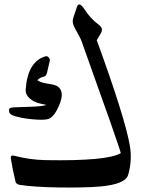

<svg xmlns="http://www.w3.org/2000/svg" viewBox="-20 -835 698 870"><path d="M328.6 -803.7Q337.9 -831.5 364.5 -790.5Q391.1 -749.5 426.8 -723.6Q450.2 -706.5 437.5 -685.1Q437.5 -685.1 418.5 -652.8Q546.9 -300.3 568.4 -174.8Q579.6 -109.4 561 -43.5Q549.3 0 432.1 10.3Q358.9 16.1 246.8 14.4Q134.8 12.7 70.8 2.9Q52.7 0 50.3 -12.2Q37.6 -64 29.3 -115.2Q26.4 -134.3 43.9 -129.4Q114.7 -110.8 186.5 -109.4Q465.8 -104.5 527.3 -141.1Q524.9 -159.2 349.6 -648.4Q345.2 -661.6 318.8 -708Q304.7 -732.9 312 -753.9ZM187 -580.1Q195.3 -581.5 201.2 -574.2Q207 -566.9 205.6 -560.1L193.4 -506.8Q189.5 -490.7 180.7 -488.3Q157.7 -482.9 149.4 -471.2Q166.5 -460 197.5 -455.6Q228.5 -451.2 239.7 -444.3Q281.7 -417 236.3 -333.5Q218.3 -301.3 197.5 -295.4Q176.8 -289.6 124.5 -294.7Q72.3 -299.8 39.6 -311.5Q23.4 -317.9 21.5 -328.1Q19.5 -338.4 22.9 -343Q26.4 -347.7 43 -348.6Q59.6 -349.6 115 -351.1Q170.4 -352.5 190.4 -359.4L160.2 -366.2Q132.8 -372.6 114 -389.6Q95.2 -406.7 96.2 -427.2Q104.5 -556.6 187 -580.1Z"/></svg>

Font: Amiri
Style: Bold Slanted
Weight: 700
Italic angle: 9°
Designer: Khaled Hosny
Version: Version 000.107